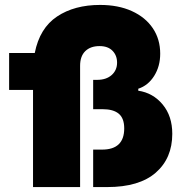

<svg xmlns="http://www.w3.org/2000/svg" viewBox="-20 -759 739 779"><path d="M17 -544H121Q141 -645 211.5 -692Q282 -739 386 -739Q460 -739 515 -714Q570 -689 600 -644.5Q630 -600 630 -541Q630 -490 605.5 -451Q581 -412 541 -399V-391Q601 -382 640 -335Q679 -288 679 -216Q679 -117 612 -58.5Q545 0 415 0H358V-152H394Q484 -152 484 -238Q484 -279 462 -297.5Q440 -316 396 -316H358V-435H374Q411 -435 433 -454.5Q455 -474 455 -505Q455 -534 436.5 -553Q418 -572 384 -572Q347 -572 326 -551.5Q305 -531 305 -492V0H114V-394H17Z"/></svg>

Font: Mona Sans Black
Style: Regular
Weight: 900
Designer: Deni Anggara
Foundry: GitHub
Version: Version 2.000